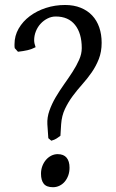

<svg xmlns="http://www.w3.org/2000/svg" viewBox="-20 -743 473 782"><path d="M263.2 -60.1Q263.2 -43 258.1 -28.6Q252.9 -14.2 243.9 -3.4Q234.9 7.3 222.4 13.4Q210 19.5 195.8 19.5Q169.4 19.5 158.2 5.4Q147 -8.8 147 -35.2Q147 -51.8 152.3 -66.2Q157.7 -80.6 167 -91.6Q176.3 -102.5 188.7 -108.9Q201.2 -115.2 214.8 -115.2Q239.3 -115.2 251.2 -100.8Q263.2 -86.4 263.2 -60.1ZM394 -568.8Q394 -532.2 382.6 -502.9Q371.1 -473.6 353.5 -448.2Q335.9 -422.9 315.2 -399.7Q294.4 -376.5 276.1 -351.8Q257.8 -327.1 244.6 -299.3Q231.4 -271.5 229 -236.8L226.1 -189.9Q216.8 -183.1 209.7 -178.5Q202.6 -173.8 189 -169.9L176.8 -180.2L172.9 -236.8Q171.4 -264.6 181.2 -292.2Q190.9 -319.8 206.5 -346.4Q222.2 -373 240.7 -399.2Q259.3 -425.3 275.4 -450.2Q291.5 -475.1 302.2 -499.3Q313 -523.4 313 -546.9Q313 -607.4 285.6 -641.6Q258.3 -675.8 207 -675.8Q189.5 -675.8 173.6 -667.7Q157.7 -659.7 145.5 -646.5Q133.3 -633.3 126.2 -615.7Q119.1 -598.1 119.1 -579.1Q119.1 -572.3 120.8 -564.9Q122.6 -557.6 125 -550.8Q109.4 -542.5 92.3 -538.6Q75.2 -534.7 53.2 -532.2L40 -546.9Q39.1 -550.8 39.1 -554.7Q39.1 -559.1 39.1 -563Q39.1 -597.2 55.9 -626.5Q72.8 -655.8 101.3 -677.2Q129.9 -698.7 167 -710.7Q204.1 -722.7 245.1 -722.7Q280.8 -722.7 308.6 -711.4Q336.4 -700.2 355.5 -679.9Q374.5 -659.7 384.3 -631.3Q394 -603 394 -568.8Z"/></svg>

Font: GentiumAlt
Style: Regular
Weight: 400
Designer: J. Victor Gaultney
Version: Version 1.02; 2005; OFL release